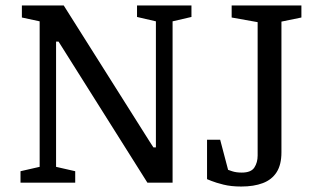

<svg xmlns="http://www.w3.org/2000/svg" viewBox="-20 -668 1167 702"><path d="M55 0V-42L125 -58V-590L60 -604V-648H213L528 -149L541 -129H550V-590L481 -606V-648H680V-606L611 -590V0H519L206 -497L194 -516H185V-58L255 -42V0ZM737 -157H785L814 -47Q814 -47 828.5 -42Q843 -37 864 -37Q898 -37 910 -55.5Q922 -74 922 -99V-587L827 -604V-648H1082V-604L1009 -589V-111Q1009 -66 991.5 -38.5Q974 -11 941 1.5Q908 14 862 14Q825 14 797 7Q769 0 753 -6.5Q737 -13 737 -13Z"/></svg>

Font: Faustina VF Beta
Style: Regular
Weight: 400
Designer: Alfonso Garcia
Foundry: Omnibus-Type
Version: Version 1.006